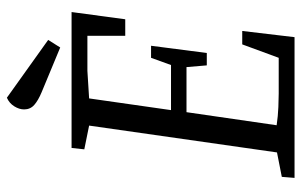

<svg xmlns="http://www.w3.org/2000/svg" viewBox="-179 -697 876 558"><g transform="rotate(-90 259.0 -418.0)"><path d="M21 0 24 -37 95 -51 173 -597 104 -611 108 -648H503L482 -492H434V-602H332L252 -597L218 -359H349L370 -417H405L384 -255H348L343 -314H212L174 -52Q201 -48 227 -47Q253 -46 266 -46H370L409 -152H448L430 0ZM400 -681 270 -735Q246 -745 233 -756.5Q220 -768 220 -786Q220 -800 229 -814.5Q238 -829 254 -836L422 -716Z"/></g></svg>

Font: Faustina
Style: Italic
Weight: 400
Italic angle: -8°
Designer: Alfonso Garcia
Foundry: http://www.omnibus-type.com
Version: Version 1.200